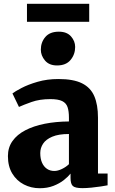

<svg xmlns="http://www.w3.org/2000/svg" viewBox="-20 -987 612 1018"><path d="M190.5 11Q145 11 106.5 -9Q68 -29 45 -67Q22 -105 22 -159.5Q22 -205 46.2 -239.2Q70.5 -273.5 114.2 -296.2Q158 -319 217 -330.8Q276 -342.5 345.5 -343V-363Q345.5 -397.5 338.2 -419Q331 -440.5 309.8 -451Q288.5 -461.5 247 -461.5Q190 -461.5 147.2 -446.2Q104.5 -431 80.5 -420L46 -491.5Q59 -502 93.8 -520.2Q128.5 -538.5 179 -553.2Q229.5 -568 290 -568Q369.5 -568 415 -545.2Q460.5 -522.5 480 -477Q499.5 -431.5 499.5 -363V-67H550.5V-4.5Q539 -2 515.5 1.5Q492 5 465.2 7.8Q438.5 10.5 417 10.5Q378.5 10.5 366.2 -0.8Q354 -12 354 -43.5V-66.5Q341.5 -50.5 318.5 -32.2Q295.5 -14 263.2 -1.5Q231 11 190.5 11ZM268 -80.5Q286.5 -80.5 308.2 -91Q330 -101.5 345.5 -116.5V-276.5Q290.5 -276.5 257 -262.2Q223.5 -248 208.5 -225.2Q193.5 -202.5 193.5 -175.5Q193.5 -145.5 202.8 -124.5Q212 -103.5 228.8 -92Q245.5 -80.5 268 -80.5ZM282 -640Q240.5 -640 218.5 -666.2Q196.5 -692.5 196.5 -723.5Q196.5 -763 220.5 -791Q244.5 -819 291.5 -819H292.5Q334.5 -819 356.5 -794Q378.5 -769 378.5 -738Q378.5 -698.5 354.2 -669.2Q330 -640 283 -640ZM453 -967V-871.5H123V-967Z"/></svg>

Font: Merriweather 20pt Black
Style: Regular
Weight: 900
Version: Version 2.100